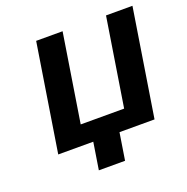

<svg xmlns="http://www.w3.org/2000/svg" viewBox="-117 -622 838 860"><g transform="rotate(-20 302.0 -191.5)"><path d="M523 0 604.1 -512H478.1L411.6 -92H204.6L271.1 -512H145.1L64 0H231L210.6 129H335.6L356 0Z"/></g></svg>

Font: Fog Sans
Style: It
Weight: 700
Foundry: Intel Corporation
Version: Version 1.00